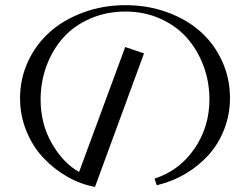

<svg xmlns="http://www.w3.org/2000/svg" viewBox="-20 -734 971 748"><path d="M58.1 -351.1Q58.1 -427.7 89.4 -494.9Q120.6 -562 175 -610.1Q229.5 -658.2 305.9 -686Q382.3 -713.9 469.2 -713.9Q556.2 -713.9 632.1 -686Q708 -658.2 761.5 -610.4Q814.9 -562.5 845.5 -495.4Q876 -428.2 876 -352.1Q876 -289.1 854.2 -232.2Q832.5 -175.3 794.2 -132.1Q755.9 -88.9 703.9 -57.9Q651.9 -26.9 590.8 -12.2L582 -38.1Q678.7 -69.3 737.3 -154.3Q795.9 -239.3 795.9 -347.2Q795.9 -416 772.5 -478.3Q749 -540.5 707.5 -587.2Q666 -633.8 604 -661.4Q542 -689 469.2 -689Q393.6 -689 330.3 -661.1Q267.1 -633.3 225.6 -586.2Q184.1 -539.1 161.1 -477.1Q138.2 -415 138.2 -346.2Q138.2 -252 181.9 -175.5Q225.6 -99.1 288.1 -64L467.8 -550.8L541 -525.9L350.1 -5.9Q293.5 -16.1 241.2 -46.1Q189 -76.2 147.9 -120.1Q106.9 -164.1 82.5 -224.4Q58.1 -284.7 58.1 -351.1Z"/></svg>

Font: Dihjauti
Style: Regular
Weight: 400
Designer: T. Christopher White
Version: Version 3.0.0